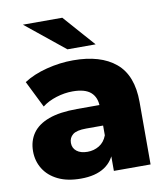

<svg xmlns="http://www.w3.org/2000/svg" viewBox="-85 -831 798 912"><g transform="rotate(-10 314.0 -375.0)"><path d="M392 0V-101L379 -126V-312Q379 -357 351.5 -381.5Q324 -406 264 -406Q225 -406 185 -393.5Q145 -381 117 -359L53 -488Q99 -518 163.5 -534.5Q228 -551 292 -551Q424 -551 496.5 -490.5Q569 -430 569 -301V0ZM232 9Q167 9 122 -13Q77 -35 53.5 -73Q30 -111 30 -158Q30 -208 55.5 -244.5Q81 -281 134 -300.5Q187 -320 271 -320H399V-221H297Q251 -221 232.5 -206Q214 -191 214 -166Q214 -141 233 -126Q252 -111 285 -111Q316 -111 341.5 -126.5Q367 -142 379 -174L405 -104Q390 -48 346.5 -19.5Q303 9 232 9ZM275 -607 87 -759H277L411 -607Z"/></g></svg>

Font: Montserrat Thin ExtraBold
Style: Regular
Weight: 800
Version: Version 9.000